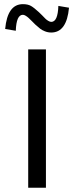

<svg xmlns="http://www.w3.org/2000/svg" viewBox="-20 -882 348 902"><path d="M87.5 -862.5Q110.8 -862.5 125.4 -854.2Q140 -845.8 162.5 -825Q168.3 -820 177.9 -810Q187.5 -800 193.3 -794.2Q199.2 -788.3 207.1 -783.8Q215 -779.2 220.8 -779.2Q251.7 -779.2 254.2 -854.2L304.2 -845.8Q293.3 -729.2 220.8 -729.2Q205 -729.2 190.8 -735Q176.7 -740.8 169.2 -746.7Q161.7 -752.5 145.8 -766.7Q140 -772.5 130 -782.5Q120 -792.5 114.2 -797.9Q108.3 -803.3 100.8 -807.9Q93.3 -812.5 87.5 -812.5Q56.7 -812.5 54.2 -737.5L4.2 -745.8Q15 -862.5 87.5 -862.5ZM195.8 0H112.5V-650H195.8Z"/></svg>

Font: BoonBaan
Style: Regular
Weight: 400
Designer: Sungsit Sawaiwan
Foundry: FontUni
Version: Version 2.0